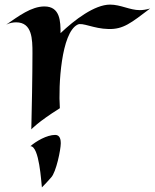

<svg xmlns="http://www.w3.org/2000/svg" viewBox="-20 -539 672 834"><path d="M243 -395C243 -445 242 -511 173 -511C116 -511 61 -469 7 -432C21 -439 36 -442 50 -442C120 -442 121 -369 121 -308C121 -212 118 -55 116 23C116 23 143 -8 240 -69C233 -168 246 -397 317 -432C337 -443 387 -414 451 -413C516 -411 550 -440 632 -502C614 -497 600 -495 587 -495C544 -495 504 -519 458 -519C391 -519 304 -453 243 -395ZM244 83C244 71 242 47 220 47C183 47 136 75 112 96C151 95 159 253 162 275C176 261 189 247 202 232C224 209 244 111 244 83Z"/></svg>

Font: Eagle Lake
Style: Regular
Weight: 400
Designer: Astigmatic (AOETI)
Foundry: Astigmatic (AOETI)
Version: Version 1.000